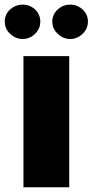

<svg xmlns="http://www.w3.org/2000/svg" viewBox="-51 -793 392 813"><path d="M-30.8 -701.7C-30.8 -681.6 -23.4 -664.1 -8.3 -649.9C7.3 -635.3 24.9 -627.9 44.9 -627.9C64.9 -627.9 82.5 -635.3 97.7 -649.9C112.3 -664.1 119.6 -681.6 119.6 -701.7C119.6 -721.7 112.3 -738.8 97.7 -752.9C82.5 -766.6 64.9 -773.4 44.9 -773.4C24.9 -773.4 7.3 -766.6 -8.3 -752.9C-23.4 -738.8 -30.8 -721.7 -30.8 -701.7ZM170.4 -701.7C170.4 -681.6 178.2 -664.1 193.4 -649.9C208.5 -635.3 226.1 -627.9 246.1 -627.9C266.1 -627.9 283.7 -635.3 298.8 -649.9C314 -664.1 321.3 -681.6 321.3 -701.7C321.3 -721.7 314 -738.8 298.8 -752.9C283.7 -766.6 266.1 -773.4 246.1 -773.4C226.1 -773.4 208.5 -766.6 193.4 -752.9C178.2 -738.8 170.4 -721.7 170.4 -701.7ZM48.3 0H242.2V-555.2H48.3Z"/></svg>

Font: Estedad Black
Style: Regular
Weight: 900
Designer: Amin Abedi
Version: Version 7.3